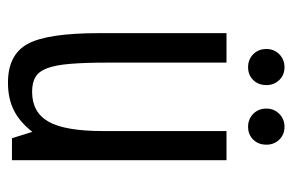

<svg xmlns="http://www.w3.org/2000/svg" viewBox="-146 -578 734 482"><g transform="rotate(90 221.0 -337.0)"><path d="M137.2 -538.6H63.2V-219Q63.2 -88.4 90.4 -39.2Q117.6 10 187.4 10Q227.8 10 257.3 -5Q286.8 -20 311 -51.2L327 0H382.2V-538.6H309V-229Q309 -133.6 285.6 -92.1Q262.2 -50.6 210.4 -50.6Q188.2 -50.6 173.9 -58.7Q159.6 -66.8 151.5 -87.8Q143.4 -108.8 140.3 -145.9Q137.2 -183 137.2 -240.8ZM148.8 -592.8Q168.2 -592.8 180.9 -605.7Q193.6 -618.6 193.6 -638.9Q193.6 -658 180.9 -671.1Q168.2 -684.2 148.8 -684.2Q129.3 -684.2 116.2 -671.1Q103 -658.1 103 -638.8Q103 -618.6 116.2 -605.7Q129.3 -592.8 148.8 -592.8ZM298.4 -592.8Q317.8 -592.8 330.5 -605.7Q343.2 -618.6 343.2 -638.9Q343.2 -658 330.5 -671.1Q317.8 -684.2 298.4 -684.2Q278.9 -684.2 265.8 -671.1Q252.6 -658.1 252.6 -638.8Q252.6 -618.6 265.8 -605.7Q278.9 -592.8 298.4 -592.8Z"/></g></svg>

Font: Secuela Light
Style: Regular
Weight: 300
Designer: Fernando Haro
Foundry: deFharo
Version: Version 1.708